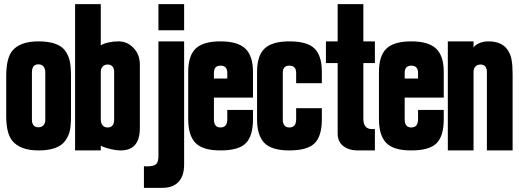

<svg xmlns="http://www.w3.org/2000/svg" viewBox="-20 -720 2483 919"><path d="M319.8 -163.1Q319.8 -121.1 314.5 -95.2Q309.1 -69.3 292 -45.9Q258.8 0 164.1 0Q77.1 0 39.1 -45.9Q9.8 -81.5 9.8 -163.1V-356.9Q9.8 -441.4 39.1 -477.1Q76.2 -522 164.1 -522Q259.3 -522 292 -477.1Q308.6 -453.6 314.2 -426.5Q319.8 -399.4 319.8 -356.9ZM132.8 -146Q132.8 -129.4 140.9 -120.1Q148.9 -110.8 164.1 -110.8Q179.2 -110.8 188 -120.1Q196.8 -129.4 196.8 -146V-373Q196.8 -392.1 188 -402.1Q179.2 -412.1 164.1 -412.1Q132.8 -412.1 132.8 -373Z M462.4 -148.9Q462.4 -148.9 462.4 -376Q462.4 -392.1 471.4 -401.6Q480.5 -411.1 495.6 -411.1Q510.3 -411.1 518.3 -401.9Q526.4 -392.6 526.4 -376Q526.4 -376 526.4 -148.9Q526.4 -109.9 495.6 -109.9Q480 -109.9 471.2 -119.9Q462.4 -129.9 462.4 -148.9ZM462.4 -502Q462.4 -502 462.4 -700.2H339.4V0H462.4V-22.9Q462.4 -22 475.8 -16.6Q489.3 -11.2 512.9 -5.6Q536.6 0 557.6 0Q649.4 0 649.4 -106.9Q649.4 -106.9 649.4 -411.1Q649.4 -459 619.1 -490.5Q588.9 -522 547.4 -522Q522.5 -522 501.5 -517.3Q480.5 -512.7 471.4 -508.1Q462.4 -503.4 462.4 -502Z M738.3 0V-32.2V-522H861.3V0V67.9Q861.3 121.6 834.7 150.4Q808.1 179.2 756.3 179.2H668.9V75.2Q668.9 76.2 683.1 76.2Q714.4 76.2 726.3 66.7Q738.3 57.1 738.3 27.8ZM738.3 -575.2V-700.2H861.3V-575.2Z M880.9 -376Q880.9 -453.1 916.7 -487.5Q952.6 -522 1035.2 -522Q1117.7 -522 1154.3 -487.3Q1190.9 -452.6 1190.9 -376V-252.9H1003.9V-148.9Q1003.9 -109.9 1035.2 -109.9Q1067.9 -109.9 1067.9 -148.9V-193.8H1190.9V-148.9Q1190.9 -69.3 1156.7 -34.7Q1122.6 0 1035.2 0Q950.2 0 915.5 -36.1Q880.9 -72.3 880.9 -148.9ZM1003.9 -344.2H1067.9V-371.1Q1067.9 -405.8 1035.2 -405.8Q1003.9 -405.8 1003.9 -371.1Z M1210.4 -376Q1210.4 -453.1 1246.3 -487.5Q1282.2 -522 1364.7 -522Q1451.2 -522 1485.8 -487.5Q1520.5 -453.1 1520.5 -376V-321.8H1397.5V-371.1Q1397.5 -405.8 1364.7 -405.8Q1333.5 -405.8 1333.5 -371.1V-148.9Q1333.5 -109.9 1364.7 -109.9Q1397.5 -109.9 1397.5 -148.9V-202.1H1520.5V-148.9Q1520.5 -69.3 1486.3 -34.7Q1452.1 0 1364.7 0Q1279.8 0 1245.1 -36.1Q1210.4 -72.3 1210.4 -148.9Z M1540 -522H1596.2V-700.2H1719.2V-522H1774.4V-418H1719.2V-149.9Q1719.2 -127.4 1729.5 -114.7Q1739.7 -102.1 1760.3 -102.1H1774.4V0H1692.4Q1649.9 0 1623 -21Q1596.2 -42 1596.2 -81.1V-418H1540Z M1793.9 -376Q1793.9 -453.1 1829.8 -487.5Q1865.7 -522 1948.2 -522Q2030.8 -522 2067.4 -487.3Q2104 -452.6 2104 -376V-252.9H1917V-148.9Q1917 -109.9 1948.2 -109.9Q1981 -109.9 1981 -148.9V-193.8H2104V-148.9Q2104 -69.3 2069.8 -34.7Q2035.6 0 1948.2 0Q1863.3 0 1828.6 -36.1Q1793.9 -72.3 1793.9 -148.9ZM1917 -344.2H1981V-371.1Q1981 -405.8 1948.2 -405.8Q1917 -405.8 1917 -371.1Z M2123.5 0V-522H2246.6V-488.8Q2246.6 -499.5 2268.3 -510.7Q2290 -522 2316.9 -522Q2380.4 -522 2407.7 -483.9Q2423.3 -462.4 2428.5 -435.1Q2433.6 -407.7 2433.6 -365.2V0H2310.5V-376Q2310.5 -392.6 2302.5 -401.9Q2294.4 -411.1 2279.8 -411.1Q2264.6 -411.1 2255.6 -401.6Q2246.6 -392.1 2246.6 -376V0Z"/></svg>

Font: Quaderni
Style: Regular
Weight: 400
Designer: Romain Laurent, Daphné Lejeune, Alexandre D’Hubert
Foundry: ESAD Valence
Version: Version 1.000;FEAKit 1.0